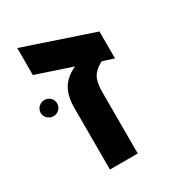

<svg xmlns="http://www.w3.org/2000/svg" viewBox="-182 -705 703 788"><g transform="rotate(-30 170.0 -311.0)"><path d="M24.9 -622.1 351.1 -512.2V-384.8L297.9 -401.9Q263.7 -384.3 250.2 -360.4Q236.8 -336.4 236.8 -292V0H105V-293Q105 -347.2 125.7 -382.3Q146.5 -417.5 192.9 -438L24.9 -494.1ZM-24.9 -342.8Q-24.9 -359.4 -13.2 -370.6Q-1.5 -381.8 14.2 -381.8Q30.3 -381.8 41.7 -370.8Q53.2 -359.9 53.2 -342.8Q53.2 -327.1 41.7 -316.2Q30.3 -305.2 14.2 -305.2Q-1 -305.2 -12.9 -316.2Q-24.9 -327.1 -24.9 -342.8Z"/></g></svg>

Font: Libra Sans Modern
Style: Bold
Weight: 700
Foundry: Stefan Peev, Context Ltd
Version: Version 1.000